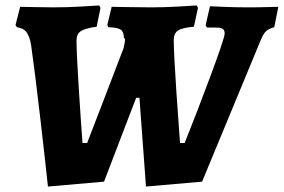

<svg xmlns="http://www.w3.org/2000/svg" viewBox="-20 -671 1042 705"><path d="M492 -312H480L362 -4L156 14Q150 -45 129 -227.5Q108 -410 94 -507Q88 -540 76.5 -554Q65 -568 42 -571L37 -579L54 -646Q67 -646 102.5 -645Q138 -644 175 -644Q227 -644 278 -647Q329 -650 344 -651L349 -642L335 -573Q292 -567 276.5 -556.5Q261 -546 261 -523Q261 -475 270 -334.5Q279 -194 283 -146H300L367 -320Q404 -418 434 -495Q439 -518 439 -524Q439 -530 437.5 -530.5Q436 -531 435 -531Q435 -554 423.5 -562Q412 -570 378 -571L374 -579L390 -646Q405 -646 447.5 -645Q490 -644 534 -644Q584 -644 635.5 -647Q687 -650 702 -651L707 -642L692 -573Q648 -569 633 -558.5Q618 -548 618 -524Q618 -477 627.5 -336Q637 -195 641 -146H658Q702 -255 753.5 -393.5Q805 -532 805 -548Q805 -561 797 -565.5Q789 -570 769 -570H740L735 -578L751 -648Q765 -647 810 -645.5Q855 -644 891 -644Q930 -644 961 -645Q992 -646 1002 -646L987 -571Q967 -566 956.5 -556Q946 -546 935 -518L722 -4L516 14Z"/></svg>

Font: Alegreya ExtraBold
Style: Italic
Weight: 800
Italic angle: -7°
Designer: Juan Pablo del Peral
Foundry: Huerta Tipografica
Version: Version 2.007; ttfautohint (v1.6)